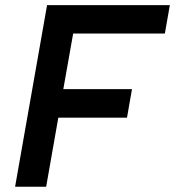

<svg xmlns="http://www.w3.org/2000/svg" viewBox="-20 -713 668 733"><path d="M37.6 0 159.7 -693.4H628.4L609.4 -585H259.3L221.7 -372.6H483.9L464.8 -263.7H202.6L156.2 0Z"/></svg>

Font: CaskaydiaCove NFP SemiBold
Style: Italic
Weight: 600
Italic angle: -10°
Designer: Aaron Bell
Foundry: Saja Typeworks
Version: Version 2111.001; VTT 6.35;Nerd Fonts 3.1.1